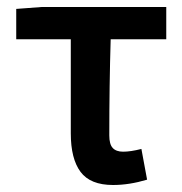

<svg xmlns="http://www.w3.org/2000/svg" viewBox="-20 -511 516 543"><path d="M299.8 12.2Q235.4 12.2 207.8 -24.9Q180.2 -62 180.2 -133.8V-399.9H25.9V-485.8L98.1 -491.2H450.2V-399.9H293Q289.1 -269 289.1 -127.9Q289.1 -103 298.8 -92.5Q308.6 -82 328.1 -82Q349.6 -82 379.9 -89.8L396 -2.9Q345.7 12.2 299.8 12.2Z"/></svg>

Font: Toshiba Sans Medium
Style: Regular
Weight: 500
Designer: Paul D. Hunt
Foundry: Toshiba Corporation
Version: Version 2.020;PS 2.0;hotconv 1.0.86;makeotf.lib2.5.63406